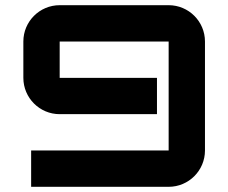

<svg xmlns="http://www.w3.org/2000/svg" viewBox="-20 -720 880 740"><path d="M770 -140V-560C770 -637.3 707.3 -700 630 -700H210C132.7 -700 70 -637.3 70 -560V-420C70 -342.7 132.7 -280 210 -280H585V-420H210V-560H630V-140H100V0H630C707.3 0 770 -62.7 770 -140Z"/></svg>

Font: Abstante
Style: Regular
Weight: 500
Designer: Valerio Brotto (Silverblur_type)
Version: Version 1.000;Glyphs 3.1.2 (3151)